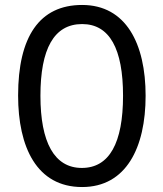

<svg xmlns="http://www.w3.org/2000/svg" viewBox="-20 -837 659 774"><path d="M567 -451C567 -661 488 -817 311 -817C139 -817 53 -689 53 -452C53 -244 128 -83 311 -83C488 -83 567 -241 567 -451ZM143 -451C143 -639 197 -740 311 -740C422 -740 476 -640 476 -451C476 -261 421 -160 310 -160C199 -160 143 -263 143 -451Z"/></svg>

Font: Noto Sans Kannada UI Condensed
Style: Regular
Weight: 400
Width: 3
Designer: Jelle Bosma - Monotype Design Team
Foundry: Monotype Imaging Inc.
Version: Version 2.005